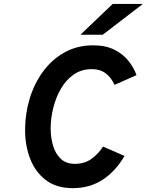

<svg xmlns="http://www.w3.org/2000/svg" viewBox="-20 -941 743 972"><path d="M348.5 11.5Q266 11.5 212.5 -29Q159 -69.5 133 -136.5Q107 -203.5 107 -282.5Q107 -365.5 130.5 -442.5Q154 -519.5 198.8 -580Q243.5 -640.5 307.2 -676Q371 -711.5 451.5 -711.5Q515.5 -711.5 559.8 -689Q604 -666.5 631.2 -631.8Q658.5 -597 671 -560.5L560 -511.5Q542 -550 514 -570.5Q486 -591 445 -591Q393 -591 354 -564.2Q315 -537.5 289 -493Q263 -448.5 249.8 -395.5Q236.5 -342.5 236.5 -290.5Q236.5 -244 248.8 -203Q261 -162 288 -136.8Q315 -111.5 359 -111.5Q410 -111.5 445.8 -138.8Q481.5 -166 501.5 -199L610.5 -151.5Q563 -71.5 498 -30Q433 11.5 348.5 11.5ZM387 -765 550.5 -921H703L500 -765Z"/></svg>

Font: Overpass
Style: Bold Italic
Weight: 700
Italic angle: -10°
Designer: Delve Withrington, Dave Bailey, Thomas Jockin
Foundry: Delve Fonts LLC
Version: Version 4.000; ttfautohint (v1.8.3)